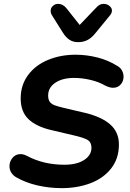

<svg xmlns="http://www.w3.org/2000/svg" viewBox="-20 -963 673 993"><path d="M64 -46Q47 -56 38 -71Q29 -86 29 -103Q29 -128 45 -147Q61 -166 86 -166Q101 -166 119 -157Q205 -111 313 -111Q377 -111 415 -135.5Q453 -160 453 -199Q453 -227 433.5 -239Q414 -251 357 -264L246 -290Q168 -308 127.5 -346.5Q87 -385 87 -454Q87 -523 125 -574.5Q163 -626 228 -653Q293 -680 371 -680Q427 -680 483 -666Q539 -652 587 -622Q603 -613 611 -598Q619 -583 619 -566Q619 -543 604 -526Q589 -509 565 -509Q547 -509 523 -521Q490 -540 447 -550Q404 -560 363 -560Q303 -560 266 -535Q229 -510 229 -469Q229 -448 237.5 -436.5Q246 -425 261.5 -419Q277 -413 310 -405L421 -379Q507 -358 551 -318.5Q595 -279 595 -216Q595 -143 555 -92Q515 -41 448 -15.5Q381 10 299 10Q235 10 174 -4Q113 -18 64 -46ZM304 -796 250 -882Q242 -894 242 -907Q242 -922 253.5 -932.5Q265 -943 281 -943Q305 -943 324 -920L392 -834L482 -928Q497 -943 516 -943Q533 -943 546 -932.5Q559 -922 559 -908Q559 -897 550 -885L473 -791Q454 -767 432.5 -756Q411 -745 384 -745Q358 -745 339 -757.5Q320 -770 304 -796Z"/></svg>

Font: SN Pro Bold
Style: Bold Italic
Weight: 700
Italic angle: -9°
Designer: Tobias Whetton
Foundry: Supernotes
Version: Version 1.003